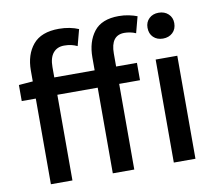

<svg xmlns="http://www.w3.org/2000/svg" viewBox="-86 -911 1136 1011"><g transform="rotate(-10 482.0 -405.0)"><path d="M763.2 0V-550.8H878.9V0ZM820.8 -652.8Q789.6 -652.8 769.8 -671.9Q750 -690.9 750 -723.1Q750 -752.9 769.8 -772Q789.6 -791 820.8 -791Q852.5 -791 872.8 -772Q893.1 -752.9 893.1 -723.1Q893.1 -690.9 872.8 -671.9Q852.5 -652.8 820.8 -652.8ZM30.8 -458V-543.9L106 -549.8V-607.9Q106 -692.9 150.1 -745.8Q194.3 -798.8 289.1 -798.8Q318.4 -798.8 345.7 -793.5Q373 -788.1 394 -778.8L371.1 -691.9Q354.5 -699.7 337.9 -703.4Q321.3 -707 300.8 -707Q263.7 -707 242.4 -681.6Q221.2 -656.2 221.2 -606V-550.8H437V-619.1Q437 -703.6 478.3 -756.8Q519.5 -810.1 610.8 -810.1Q639.6 -810.1 665 -804.7Q690.4 -799.3 709 -792L686 -705.1Q670.9 -711.9 655 -714.8Q639.2 -717.8 625 -717.8Q551.8 -717.8 551.8 -620.1V-550.8H663.1V-458H551.8V0H437V-458H221.2V0H106V-458Z"/></g></svg>

Font: Source Han Sans CN Medium
Style: Regular
Weight: 500
Designer: Ryoko NISHIZUKA  (kana, bopomofo & ideographs); Paul D. Hunt (Latin, Greek & Cyrillic); Sandoll Communications , Soo-you
Foundry: Adobe
Version: Version 2.004;hotconv 1.0.118;makeotfexe 2.5.65603